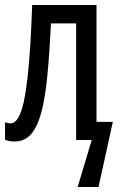

<svg xmlns="http://www.w3.org/2000/svg" viewBox="-20 -557 484 764"><path d="M364 -72H429L372 187H289L345 0H283V-464H183Q177 -345 168.5 -256.5Q160 -168 144.5 -110Q129 -52 103.5 -23Q78 6 38 6Q28 6 18.5 4.5Q9 3 0 -1V-71Q4 -69 9.5 -67.5Q15 -66 22 -66Q39 -66 52 -87.5Q65 -109 74 -149.5Q83 -190 89.5 -247.5Q96 -305 100.5 -378Q105 -451 108 -537H364Z"/></svg>

Font: Noto Sans ExtraCondensed
Style: Regular
Weight: 400
Width: 2
Designer: Monotype Design Team
Foundry: Monotype Imaging Inc.
Version: Version 2.013